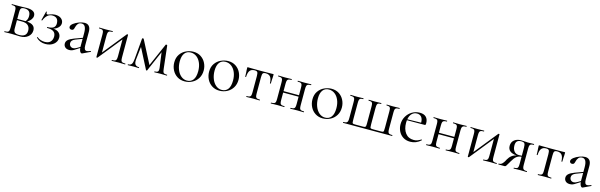

<svg xmlns="http://www.w3.org/2000/svg" viewBox="59 -1476 7996 2557"><g transform="rotate(15 4057.0 -198.0)"><path d="M399 -122Q399 -68 357 -33Q315 2 250 2Q236 2 194 0Q146 -2 125 -2L72 -1Q58 0 32 0Q29 0 29 -6Q29 -12 32 -12Q60 -12 73.5 -17Q87 -22 91.5 -36.5Q96 -51 96 -81V-305Q96 -335 91.5 -349.5Q87 -364 74 -369Q61 -374 33 -374Q30 -374 30 -380Q30 -386 33 -386L125 -385L177 -386Q217 -388 236 -388Q295 -388 326 -369Q357 -350 357 -312Q357 -286 340.5 -262Q324 -238 289 -213Q345 -208 372 -185.5Q399 -163 399 -122ZM152 -303V-214H256H267Q294 -243 294 -289Q294 -333 273 -353.5Q252 -374 210 -374Q186 -374 174 -368.5Q162 -363 157 -348.5Q152 -334 152 -303ZM333 -100Q333 -145 306 -171Q279 -197 221 -197H152V-81Q152 -44 168.5 -29Q185 -14 233 -14Q333 -14 333 -100Z M756 -117Q756 -61 711.5 -24.5Q667 12 598 12Q559 12 527.5 -1Q496 -14 470 -40L469 -42Q469 -46 473 -48.5Q477 -51 479 -48Q499 -31 526.5 -22Q554 -13 584 -13Q635 -13 661 -41Q687 -69 687 -113Q687 -156 659 -178.5Q631 -201 568 -201Q564 -201 563 -207Q562 -213 568 -213Q627 -214 652 -233.5Q677 -253 677 -290Q677 -379 592 -379Q518 -379 478 -281Q477 -279 473 -279Q470 -279 467.5 -280.5Q465 -282 466 -283L498 -407Q498 -409 502 -409Q505 -409 507.5 -407.5Q510 -406 509 -405Q508 -401 508 -395Q508 -385 513 -380Q518 -375 525 -375Q530 -375 539.5 -378.5Q549 -382 553 -383Q594 -399 625 -399Q681 -399 711 -373.5Q741 -348 741 -311Q741 -279 716.5 -252.5Q692 -226 649 -213Q701 -209 728.5 -183Q756 -157 756 -117Z M1207 -54Q1211 -54 1212.5 -49.5Q1214 -45 1210 -43L1107 6Q1101 8 1098 8Q1085 8 1075 -9.5Q1065 -27 1062 -57L1010 -24Q986 -7 966.5 0Q947 7 926 7Q889 7 868.5 -12.5Q848 -32 848 -62Q848 -92 872 -114Q896 -136 951 -157L1061 -197V-264Q1061 -377 998 -377Q964 -377 946.5 -354.5Q929 -332 923 -303Q919 -284 911.5 -273Q904 -262 885 -262Q869 -262 860.5 -271Q852 -280 852 -292Q852 -316 883 -340Q914 -364 957 -380Q1000 -396 1034 -396Q1075 -396 1096 -370Q1117 -344 1117 -295V-108Q1117 -73 1126 -56.5Q1135 -40 1155 -40Q1172 -40 1205 -54ZM1061 -71V-76V-183L968 -147Q941 -136 928 -121.5Q915 -107 915 -87Q915 -62 930 -46Q945 -30 971 -30Q991 -30 1018 -46Z M1695 0Q1670 0 1656 -1L1605 -2L1551 -1Q1537 0 1512 0Q1509 0 1509 -6Q1509 -12 1512 -12Q1540 -12 1553 -17Q1566 -22 1571 -36.5Q1576 -51 1576 -81V-313L1318 7Q1315 10 1311 10Q1301 10 1301 4V-305Q1301 -335 1296.5 -349.5Q1292 -364 1279 -369Q1266 -374 1238 -374Q1235 -374 1235 -380Q1235 -386 1238 -386Q1262 -386 1275 -385L1328 -384L1386 -385Q1399 -386 1421 -386Q1424 -386 1424 -380Q1424 -374 1421 -374Q1393 -374 1380 -369Q1367 -364 1362 -349.5Q1357 -335 1357 -305V-73L1615 -393Q1618 -396 1622 -396Q1632 -396 1632 -390V-81Q1632 -51 1636.5 -36.5Q1641 -22 1654 -17Q1667 -12 1695 -12Q1698 -12 1698 -6Q1698 0 1695 0Z M2272 0Q2246 0 2231 -1L2180 -2L2133 -1Q2122 0 2100 0Q2097 0 2097 -6Q2097 -12 2100 -12Q2129 -12 2141 -21Q2153 -30 2153 -55Q2153 -60 2151 -80L2123 -283L2000 0Q1999 4 1992 4Q1987 4 1984 0L1840 -280L1820 -104Q1819 -96 1819 -82Q1819 -45 1835.5 -28.5Q1852 -12 1885 -12Q1887 -12 1887 -6Q1887 0 1885 0Q1863 0 1851 -1L1810 -2L1768 -1Q1756 0 1734 0Q1731 0 1731 -6Q1731 -12 1734 -12Q1768 -12 1782 -32.5Q1796 -53 1800 -104L1825 -391Q1825 -394 1829 -395.5Q1833 -397 1838 -397Q1844 -397 1846 -395L2011 -76L2150 -393Q2151 -397 2159 -397Q2164 -397 2167.5 -395Q2171 -393 2172 -390L2207 -81Q2211 -48 2215.5 -35Q2220 -22 2232 -17Q2244 -12 2272 -12Q2274 -12 2274 -6Q2274 0 2272 0Z M2321 -198Q2321 -263 2352.5 -308.5Q2384 -354 2433.5 -376.5Q2483 -399 2534 -399Q2593 -399 2637 -370Q2681 -341 2704.5 -293.5Q2728 -246 2728 -193Q2728 -131 2699.5 -84.5Q2671 -38 2622.5 -12.5Q2574 13 2517 13Q2459 13 2414.5 -15.5Q2370 -44 2345.5 -92.5Q2321 -141 2321 -198ZM2660 -165Q2660 -227 2639.5 -276Q2619 -325 2583 -352.5Q2547 -380 2501 -380Q2447 -380 2417.5 -341Q2388 -302 2388 -229Q2388 -168 2408 -116.5Q2428 -65 2464 -35Q2500 -5 2545 -5Q2599 -5 2629.5 -44.5Q2660 -84 2660 -165Z M2801 -198Q2801 -263 2832.5 -308.5Q2864 -354 2913.5 -376.5Q2963 -399 3014 -399Q3073 -399 3117 -370Q3161 -341 3184.5 -293.5Q3208 -246 3208 -193Q3208 -131 3179.5 -84.5Q3151 -38 3102.5 -12.5Q3054 13 2997 13Q2939 13 2894.5 -15.5Q2850 -44 2825.5 -92.5Q2801 -141 2801 -198ZM3140 -165Q3140 -227 3119.5 -276Q3099 -325 3063 -352.5Q3027 -380 2981 -380Q2927 -380 2897.5 -341Q2868 -302 2868 -229Q2868 -168 2888 -116.5Q2908 -65 2944 -35Q2980 -5 3025 -5Q3079 -5 3109.5 -44.5Q3140 -84 3140 -165Z M3367 -12Q3395 -12 3408.5 -17Q3422 -22 3426.5 -36.5Q3431 -51 3431 -81V-303Q3431 -344 3422 -357.5Q3413 -371 3383 -371Q3339 -371 3318 -344Q3297 -317 3295 -256Q3294 -254 3288.5 -254Q3283 -254 3283 -256L3281 -316Q3280 -327 3279 -342.5Q3278 -358 3278 -378Q3278 -384 3279 -385.5Q3280 -387 3286 -387Q3307 -387 3323 -386L3457 -385L3594 -386Q3611 -387 3633 -387Q3639 -387 3640 -385.5Q3641 -384 3641 -378Q3641 -358 3640 -342.5Q3639 -327 3638 -316L3636 -256Q3636 -254 3630.5 -254Q3625 -254 3624 -256Q3622 -317 3601 -344Q3580 -371 3536 -371Q3506 -371 3497 -357.5Q3488 -344 3488 -303V-81Q3488 -51 3492.5 -36.5Q3497 -22 3510 -17Q3523 -12 3551 -12Q3553 -12 3553 -6Q3553 0 3551 0Q3525 0 3511 -1L3461 -2L3408 -1Q3393 0 3367 0Q3365 0 3365 -6Q3365 -12 3367 -12Z M4158 0Q4133 0 4119 -1L4068 -2L4015 -1Q4000 0 3975 0Q3972 0 3972 -6Q3972 -12 3975 -12Q4003 -12 4016 -17Q4029 -22 4034 -36.5Q4039 -51 4039 -81V-183H3826V-81Q3826 -51 3830.5 -36.5Q3835 -22 3848 -17Q3861 -12 3889 -12Q3892 -12 3892 -6Q3892 0 3889 0Q3864 0 3850 -1L3799 -2L3746 -1Q3732 0 3706 0Q3703 0 3703 -6Q3703 -12 3706 -12Q3734 -12 3747.5 -17Q3761 -22 3765.5 -36.5Q3770 -51 3770 -81V-305Q3770 -335 3765.5 -349.5Q3761 -364 3748 -369Q3735 -374 3707 -374Q3704 -374 3704 -380Q3704 -386 3707 -386Q3732 -386 3746 -385L3799 -384L3851 -385Q3865 -386 3889 -386Q3892 -386 3892 -380Q3892 -374 3889 -374Q3861 -374 3848 -368Q3835 -362 3830.5 -347.5Q3826 -333 3826 -303V-203H4039V-305Q4039 -335 4034.5 -349.5Q4030 -364 4017 -369Q4004 -374 3976 -374Q3973 -374 3973 -380Q3973 -386 3976 -386Q4001 -386 4016 -385L4068 -384L4120 -385Q4134 -386 4158 -386Q4161 -386 4161 -380Q4161 -374 4158 -374Q4130 -374 4117 -368Q4104 -362 4099.5 -347.5Q4095 -333 4095 -303V-81Q4095 -51 4099.5 -36.5Q4104 -22 4117 -17Q4130 -12 4158 -12Q4161 -12 4161 -6Q4161 0 4158 0Z M4226 -198Q4226 -263 4257.5 -308.5Q4289 -354 4338.5 -376.5Q4388 -399 4439 -399Q4498 -399 4542 -370Q4586 -341 4609.5 -293.5Q4633 -246 4633 -193Q4633 -131 4604.5 -84.5Q4576 -38 4527.5 -12.5Q4479 13 4422 13Q4364 13 4319.5 -15.5Q4275 -44 4250.5 -92.5Q4226 -141 4226 -198ZM4565 -165Q4565 -227 4544.5 -276Q4524 -325 4488 -352.5Q4452 -380 4406 -380Q4352 -380 4322.5 -341Q4293 -302 4293 -229Q4293 -168 4313 -116.5Q4333 -65 4369 -35Q4405 -5 4450 -5Q4504 -5 4534.5 -44.5Q4565 -84 4565 -165Z M4702 -12Q4730 -12 4743 -18Q4756 -24 4760.5 -38.5Q4765 -53 4765 -83V-305Q4765 -335 4760.5 -349.5Q4756 -364 4743 -369Q4730 -374 4702 -374Q4699 -374 4699 -380Q4699 -386 4702 -386Q4727 -386 4741 -385L4792 -384L4841 -385Q4855 -386 4878 -386Q4881 -386 4881 -380Q4881 -374 4878 -374Q4853 -374 4841.5 -369Q4830 -364 4825.5 -349.5Q4821 -335 4821 -305V-81Q4821 -48 4823 -37Q4825 -26 4834 -23Q4843 -20 4869 -20H4962Q4987 -20 4996 -23Q5005 -26 5008 -37Q5011 -48 5011 -79V-305Q5011 -335 5007 -349.5Q5003 -364 4990.5 -369Q4978 -374 4952 -374Q4950 -374 4950 -380Q4950 -386 4952 -386Q4977 -386 4990 -385L5038 -384L5086 -385Q5100 -386 5124 -386Q5127 -386 5127 -380Q5127 -374 5124 -374Q5099 -374 5087.5 -369Q5076 -364 5071.5 -349.5Q5067 -335 5067 -305V-81Q5067 -48 5069 -37Q5071 -26 5080 -23Q5089 -20 5115 -20H5208Q5235 -20 5244 -23Q5253 -26 5255 -37Q5257 -48 5257 -83V-305Q5257 -335 5253 -349.5Q5249 -364 5237.5 -369Q5226 -374 5201 -374Q5198 -374 5198 -380Q5198 -386 5201 -386Q5224 -386 5237 -385L5284 -384L5336 -385Q5351 -386 5378 -386Q5380 -386 5380 -380Q5380 -374 5378 -374Q5349 -374 5335.5 -369Q5322 -364 5317.5 -349.5Q5313 -335 5313 -305V-83Q5313 -52 5317.5 -37.5Q5322 -23 5335 -17.5Q5348 -12 5376 -12Q5379 -12 5379 -6Q5379 0 5376 0H4702Q4699 0 4699 -6Q4699 -12 4702 -12Z M5769 -57Q5772 -57 5774 -53Q5776 -49 5774 -47Q5710 12 5628 12Q5570 12 5529 -14.5Q5488 -41 5466.5 -85.5Q5445 -130 5445 -181Q5445 -240 5473.5 -289Q5502 -338 5550 -366.5Q5598 -395 5656 -395Q5713 -395 5742.5 -365Q5772 -335 5772 -280Q5772 -267 5769.5 -261Q5767 -255 5761 -255L5513 -254Q5511 -232 5511 -218Q5511 -131 5552 -77Q5593 -23 5667 -23Q5697 -23 5717.5 -31Q5738 -39 5767 -56ZM5515 -267 5705 -271Q5705 -322 5683 -348.5Q5661 -375 5622 -375Q5580 -375 5552 -346.5Q5524 -318 5515 -267Z M6300 0Q6275 0 6261 -1L6210 -2L6157 -1Q6142 0 6117 0Q6114 0 6114 -6Q6114 -12 6117 -12Q6145 -12 6158 -17Q6171 -22 6176 -36.5Q6181 -51 6181 -81V-183H5968V-81Q5968 -51 5972.5 -36.5Q5977 -22 5990 -17Q6003 -12 6031 -12Q6034 -12 6034 -6Q6034 0 6031 0Q6006 0 5992 -1L5941 -2L5888 -1Q5874 0 5848 0Q5845 0 5845 -6Q5845 -12 5848 -12Q5876 -12 5889.5 -17Q5903 -22 5907.5 -36.5Q5912 -51 5912 -81V-305Q5912 -335 5907.5 -349.5Q5903 -364 5890 -369Q5877 -374 5849 -374Q5846 -374 5846 -380Q5846 -386 5849 -386Q5874 -386 5888 -385L5941 -384L5993 -385Q6007 -386 6031 -386Q6034 -386 6034 -380Q6034 -374 6031 -374Q6003 -374 5990 -368Q5977 -362 5972.5 -347.5Q5968 -333 5968 -303V-203H6181V-305Q6181 -335 6176.5 -349.5Q6172 -364 6159 -369Q6146 -374 6118 -374Q6115 -374 6115 -380Q6115 -386 6118 -386Q6143 -386 6158 -385L6210 -384L6262 -385Q6276 -386 6300 -386Q6303 -386 6303 -380Q6303 -374 6300 -374Q6272 -374 6259 -368Q6246 -362 6241.5 -347.5Q6237 -333 6237 -303V-81Q6237 -51 6241.5 -36.5Q6246 -22 6259 -17Q6272 -12 6300 -12Q6303 -12 6303 -6Q6303 0 6300 0Z M6816 0Q6791 0 6777 -1L6726 -2L6672 -1Q6658 0 6633 0Q6630 0 6630 -6Q6630 -12 6633 -12Q6661 -12 6674 -17Q6687 -22 6692 -36.5Q6697 -51 6697 -81V-313L6439 7Q6436 10 6432 10Q6422 10 6422 4V-305Q6422 -335 6417.5 -349.5Q6413 -364 6400 -369Q6387 -374 6359 -374Q6356 -374 6356 -380Q6356 -386 6359 -386Q6383 -386 6396 -385L6449 -384L6507 -385Q6520 -386 6542 -386Q6545 -386 6545 -380Q6545 -374 6542 -374Q6514 -374 6501 -369Q6488 -364 6483 -349.5Q6478 -335 6478 -305V-73L6736 -393Q6739 -396 6743 -396Q6753 -396 6753 -390V-81Q6753 -51 6757.5 -36.5Q6762 -22 6775 -17Q6788 -12 6816 -12Q6819 -12 6819 -6Q6819 0 6816 0Z M7232 0Q7209 0 7196 -1L7146 -2L7091 -1Q7078 0 7053 0Q7051 0 7051 -6Q7051 -12 7053 -12Q7080 -12 7092.5 -17Q7105 -22 7109.5 -36Q7114 -50 7114 -81V-179Q7075 -176 7047 -155Q7019 -134 6989 -81L6977 -60Q6955 -21 6947 -10.5Q6939 0 6930 0H6844Q6841 0 6841 -6Q6841 -12 6844 -12Q6873 -11 6891 -29.5Q6909 -48 6919.5 -67.5Q6930 -87 6933 -93Q6953 -129 6982.5 -151Q7012 -173 7047 -178Q6923 -187 6923 -279Q6923 -330 6958.5 -359.5Q6994 -389 7051 -389Q7065 -389 7099 -387Q7123 -384 7146 -384L7195 -385Q7208 -386 7231 -386Q7233 -386 7233 -380Q7233 -374 7231 -374Q7205 -374 7192.5 -368.5Q7180 -363 7175 -349Q7170 -335 7170 -305V-81Q7170 -52 7175.5 -37.5Q7181 -23 7193.5 -17.5Q7206 -12 7232 -12Q7235 -12 7235 -6Q7235 0 7232 0ZM7075 -191Q7088 -191 7114 -193V-303Q7114 -347 7103 -362Q7092 -377 7058 -377Q7021 -377 7002 -359.5Q6983 -342 6983 -300Q6983 -252 7007 -221.5Q7031 -191 7075 -191Z M7386 -12Q7414 -12 7427.5 -17Q7441 -22 7445.5 -36.5Q7450 -51 7450 -81V-303Q7450 -344 7441 -357.5Q7432 -371 7402 -371Q7358 -371 7337 -344Q7316 -317 7314 -256Q7313 -254 7307.5 -254Q7302 -254 7302 -256L7300 -316Q7299 -327 7298 -342.5Q7297 -358 7297 -378Q7297 -384 7298 -385.5Q7299 -387 7305 -387Q7326 -387 7342 -386L7476 -385L7613 -386Q7630 -387 7652 -387Q7658 -387 7659 -385.5Q7660 -384 7660 -378Q7660 -358 7659 -342.5Q7658 -327 7657 -316L7655 -256Q7655 -254 7649.5 -254Q7644 -254 7643 -256Q7641 -317 7620 -344Q7599 -371 7555 -371Q7525 -371 7516 -357.5Q7507 -344 7507 -303V-81Q7507 -51 7511.5 -36.5Q7516 -22 7529 -17Q7542 -12 7570 -12Q7572 -12 7572 -6Q7572 0 7570 0Q7544 0 7530 -1L7480 -2L7427 -1Q7412 0 7386 0Q7384 0 7384 -6Q7384 -12 7386 -12Z M8108 -54Q8112 -54 8113.5 -49.5Q8115 -45 8111 -43L8008 6Q8002 8 7999 8Q7986 8 7976 -9.5Q7966 -27 7963 -57L7911 -24Q7887 -7 7867.5 0Q7848 7 7827 7Q7790 7 7769.5 -12.5Q7749 -32 7749 -62Q7749 -92 7773 -114Q7797 -136 7852 -157L7962 -197V-264Q7962 -377 7899 -377Q7865 -377 7847.5 -354.5Q7830 -332 7824 -303Q7820 -284 7812.5 -273Q7805 -262 7786 -262Q7770 -262 7761.5 -271Q7753 -280 7753 -292Q7753 -316 7784 -340Q7815 -364 7858 -380Q7901 -396 7935 -396Q7976 -396 7997 -370Q8018 -344 8018 -295V-108Q8018 -73 8027 -56.5Q8036 -40 8056 -40Q8073 -40 8106 -54ZM7962 -71V-76V-183L7869 -147Q7842 -136 7829 -121.5Q7816 -107 7816 -87Q7816 -62 7831 -46Q7846 -30 7872 -30Q7892 -30 7919 -46Z"/></g></svg>

Font: Cormorant Garamond
Style: Regular
Weight: 400
Designer: Christian Thalmann (Catharsis Fonts)
Version: Version 3.000